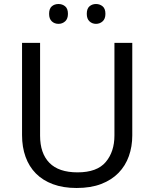

<svg xmlns="http://www.w3.org/2000/svg" viewBox="-20 -928 771 958"><path d="M90 -254V-714H180V-251Q180 -163 226.5 -115.5Q273 -68 367 -68Q464 -68 507.5 -119.5Q551 -171 551 -252V-714H640V-252Q640 -197 623 -149Q606 -101 571.5 -65.5Q537 -30 485 -10Q433 10 362 10Q295 10 244 -9Q193 -28 159 -62.5Q125 -97 107.5 -145.5Q90 -194 90 -254ZM225 -859Q225 -885 238.5 -896.5Q252 -908 272 -908Q291 -908 305 -896.5Q319 -885 319 -859Q319 -834 305 -821.5Q291 -809 272 -809Q252 -809 238.5 -821.5Q225 -834 225 -859ZM413 -859Q413 -885 426.5 -896.5Q440 -908 459 -908Q478 -908 492 -896.5Q506 -885 506 -859Q506 -834 492 -821.5Q478 -809 459 -809Q440 -809 426.5 -821.5Q413 -834 413 -859Z"/></svg>

Font: BC Sans
Style: Regular
Weight: 400
Designer: Monotype Design Team
Province of B.C.
Foundry: Monotype Imaging Inc.
Version: Version 2.000;GOOG;noto-source:20170915:90ef993387c0